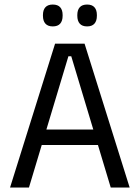

<svg xmlns="http://www.w3.org/2000/svg" viewBox="-20 -833 621 853"><path d="M108.7 0H24.7L224.7 -639H355.7L556 0H471.9L296.6 -583H283.9ZM435.5 -188.7H144.3V-257.6H435.5ZM214.3 -715.7Q192.7 -715.7 181.7 -728Q170.8 -740.2 170.8 -762.9V-766.3Q170.8 -788.7 181.7 -800.7Q192.7 -812.8 214.3 -812.8Q236.7 -812.8 247.4 -800.7Q258.2 -788.7 258.2 -766.3V-762.9Q258.2 -740.2 247.4 -728Q236.7 -715.7 214.3 -715.7ZM367 -715.7Q345 -715.7 334.3 -728Q323.5 -740.2 323.5 -762.9V-766.3Q323.5 -788.7 334.3 -800.7Q345 -812.8 367 -812.8Q388.9 -812.8 399.6 -800.7Q410.4 -788.7 410.4 -766.3V-762.9Q410.4 -740.2 399.6 -728Q388.9 -715.7 367 -715.7Z"/></svg>

Font: Anek Devanagari Medium
Style: Regular
Weight: 500
Designer: Kailash Malviya (Devanagari) & Yesha Goshar (Latin)
Foundry: Ek Type
Version: Version 1.003